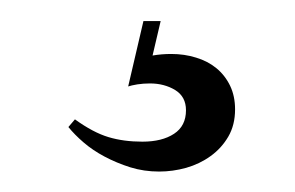

<svg xmlns="http://www.w3.org/2000/svg" viewBox="-20 -12 284 185"><path d="M118.2 8.3H134.8L127 41.5Q135.7 40 145 40Q157.7 40 168.9 43.5Q180.2 46.9 188.5 53.7Q196.8 60.5 201.7 70.6Q206.5 80.6 206.5 93.3Q206.5 108.4 200 119.6Q193.4 130.9 182.9 138.4Q172.4 146 159.4 149.7Q146.5 153.3 133.3 153.3Q118.7 153.3 105.5 149.2Q92.3 145 80.8 138.9Q69.3 132.8 60.5 125.2Q51.8 117.7 45.9 110.4L52.2 103Q69.8 115.7 84.5 120.1Q99.1 124.5 117.2 124.5Q136.2 124.5 147.7 116.9Q159.2 109.4 159.2 94.2Q159.2 81.1 148.7 74.7Q138.2 68.4 124.5 68.4Q118.2 68.4 112.3 69.3Q106.4 70.3 103.5 71.3Z"/></svg>

Font: Montez
Style: Regular
Weight: 400
Designer: Astigmatic (AOETI)
Foundry: Astigmatic (AOETI)
Version: Version 1.001